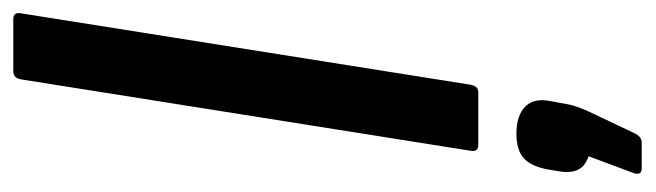

<svg xmlns="http://www.w3.org/2000/svg" viewBox="-360 -362 963 282"><g transform="rotate(-90 121.0 -221.5)"><path d="M49 0Q38 0 40 -11L145 -672Q147 -683 157 -683H233Q244 -683 242 -672L137 -11Q136 -6 133.5 -3Q131 0 126 0ZM14 240Q4 240 7 229L32 162Q17 157 12 146Q7 135 10 118L13 100Q18 76 30 66Q42 56 65 56Q92 56 105 69Q118 82 113 106L110 122Q108 136 104 147Q100 158 94 170L66 229Q61 240 52 240Z"/></g></svg>

Font: Sofia Sans SemiBold
Style: Italic
Weight: 600
Italic angle: -9°
Designer: Botio Nikoltchev, Ani Petrova
Foundry: lettersoup
Version: Version 4.100-B